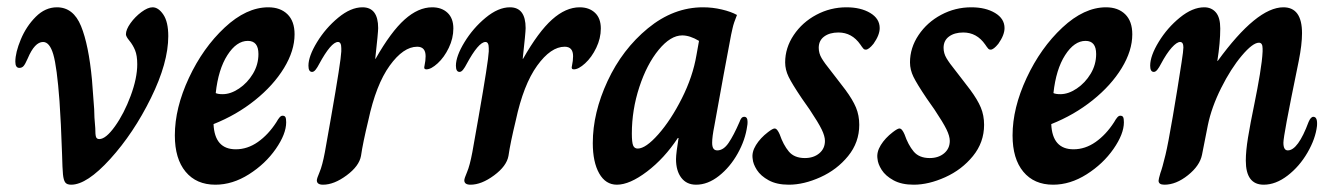

<svg xmlns="http://www.w3.org/2000/svg" viewBox="-20 -496 3660 526"><path d="M150 -74Q147 -163 143 -219Q136 -313 126 -347Q116 -381 98 -381Q75 -381 56 -336Q49 -320 44.5 -315Q40 -310 33 -310Q22 -310 22 -327Q22 -352 37 -388Q52 -424 78 -450Q104 -476 136 -476Q181 -476 202 -424.5Q223 -373 232 -277Q237 -212 238 -197Q238 -177 241 -145Q241 -127 243 -121Q245 -115 252 -115Q270 -115 295 -150Q320 -185 338 -233.5Q356 -282 356 -320Q356 -344 350 -358.5Q344 -373 334.5 -384.5Q325 -396 325 -402Q325 -415 337.5 -432.5Q350 -450 367.5 -463Q385 -476 398 -476Q414 -476 427.5 -456Q441 -436 441 -397Q441 -324 393.5 -227.5Q346 -131 282 -60.5Q218 10 175 10Q163 10 158.5 3.5Q154 -3 152.5 -18.5Q151 -34 150 -74Z M459 -125Q459 -200 497.5 -282.5Q536 -365 595.5 -420.5Q655 -476 715 -476Q748 -476 767.5 -457Q787 -438 787 -402Q787 -357 758 -309.5Q729 -262 678.5 -221.5Q628 -181 565 -156Q568 -87 626 -87Q658 -87 686.5 -107Q715 -127 737 -161Q742 -170 746 -174.5Q750 -179 754 -179Q760 -179 762 -175Q764 -171 764 -161Q764 -129 735.5 -88Q707 -47 662 -18.5Q617 10 570 10Q518 10 488.5 -25.5Q459 -61 459 -125ZM688 -348Q688 -384 659 -384Q628 -384 603 -345Q578 -306 571 -241Q577 -238 590 -238Q612 -238 635 -253.5Q658 -269 673 -294Q688 -319 688 -348Z M848 -2Q848 -7 855.5 -24.5Q863 -42 870 -79L887 -175Q914 -329 915 -355V-364Q915 -381 906 -381Q887 -381 854 -320Q850 -312 845 -305.5Q840 -299 835 -299Q825 -299 825 -316Q825 -342 848.5 -380.5Q872 -419 906.5 -447.5Q941 -476 973 -476Q1016 -476 1016 -419Q1016 -407 1008 -335H1009Q1051 -409 1088.5 -442.5Q1126 -476 1164 -476Q1190 -476 1206 -461Q1222 -446 1222 -418Q1222 -391 1209.5 -365Q1197 -339 1179 -322.5Q1161 -306 1148 -306Q1140 -306 1143 -316Q1146 -330 1146 -342Q1146 -368 1123 -368Q1085 -368 1047.5 -316Q1010 -264 989 -166Q974 -104 969 -69Q964 -41 929.5 -15.5Q895 10 865 10Q848 10 848 -2Z M1252 -2Q1252 -7 1259.5 -24.5Q1267 -42 1274 -79L1291 -175Q1318 -329 1319 -355V-364Q1319 -381 1310 -381Q1291 -381 1258 -320Q1254 -312 1249 -305.5Q1244 -299 1239 -299Q1229 -299 1229 -316Q1229 -342 1252.5 -380.5Q1276 -419 1310.5 -447.5Q1345 -476 1377 -476Q1420 -476 1420 -419Q1420 -407 1412 -335H1413Q1455 -409 1492.5 -442.5Q1530 -476 1568 -476Q1594 -476 1610 -461Q1626 -446 1626 -418Q1626 -391 1613.5 -365Q1601 -339 1583 -322.5Q1565 -306 1552 -306Q1544 -306 1547 -316Q1550 -330 1550 -342Q1550 -368 1527 -368Q1489 -368 1451.5 -316Q1414 -264 1393 -166Q1378 -104 1373 -69Q1368 -41 1333.5 -15.5Q1299 10 1269 10Q1252 10 1252 -2Z M1604 -104Q1604 -187 1644.5 -274Q1685 -361 1755 -418.5Q1825 -476 1906 -476Q1932 -476 1957.5 -470Q1983 -464 1999 -455Q1990 -433 1987 -419Q1984 -405 1983 -401Q1976 -365 1962.5 -291.5Q1949 -218 1937 -151Q1931 -121 1931 -105Q1931 -94 1934.5 -89Q1938 -84 1945 -84Q1962 -84 1976 -104.5Q1990 -125 2006 -162Q2008 -168 2011 -172Q2014 -176 2019 -176Q2028 -176 2028 -162Q2028 -155 2027 -151Q2022 -113 2001 -75.5Q1980 -38 1949.5 -14Q1919 10 1887 10Q1861 10 1846.5 -9Q1832 -28 1832 -60Q1832 -68 1834 -84L1839 -118H1837Q1800 -62 1752.5 -26Q1705 10 1670 10Q1639 10 1621.5 -21Q1604 -52 1604 -104ZM1888 -345 1895 -384Q1870 -399 1849 -399Q1817 -399 1784.5 -359.5Q1752 -320 1731.5 -257.5Q1711 -195 1711 -130Q1711 -106 1714.5 -97.5Q1718 -89 1727 -89Q1749 -89 1783.5 -128Q1818 -167 1848 -226.5Q1878 -286 1888 -345Z M2042 -61Q2039 -79 2051 -98.5Q2063 -118 2084 -134Q2097 -144 2102 -144Q2106 -144 2109.5 -139.5Q2113 -135 2116 -128Q2126 -99 2141 -81Q2156 -63 2185 -63Q2209 -63 2224.5 -76Q2240 -89 2240 -110Q2240 -123 2231 -141.5Q2222 -160 2198 -196L2177 -226Q2150 -266 2140.5 -285.5Q2131 -305 2131 -325Q2131 -365 2154.5 -400Q2178 -435 2216.5 -455.5Q2255 -476 2299 -476Q2338 -476 2364 -460.5Q2390 -445 2390 -419Q2390 -400 2373 -376Q2360 -360 2352 -360Q2348 -360 2346 -362Q2344 -364 2341.5 -367.5Q2339 -371 2337 -374Q2314 -407 2277 -407Q2253 -407 2238 -396Q2223 -385 2223 -365Q2223 -350 2231 -336.5Q2239 -323 2256 -302L2273 -280L2296 -250Q2316 -223 2325 -201.5Q2334 -180 2334 -154Q2334 -106 2303.5 -68.5Q2273 -31 2227.5 -10.5Q2182 10 2141 10Q2108 10 2086 -2Q2064 -14 2053.5 -30.5Q2043 -47 2042 -61Z M2384 -61Q2381 -79 2393 -98.5Q2405 -118 2426 -134Q2439 -144 2444 -144Q2448 -144 2451.5 -139.5Q2455 -135 2458 -128Q2468 -99 2483 -81Q2498 -63 2527 -63Q2551 -63 2566.5 -76Q2582 -89 2582 -110Q2582 -123 2573 -141.5Q2564 -160 2540 -196L2519 -226Q2492 -266 2482.5 -285.5Q2473 -305 2473 -325Q2473 -365 2496.5 -400Q2520 -435 2558.5 -455.5Q2597 -476 2641 -476Q2680 -476 2706 -460.5Q2732 -445 2732 -419Q2732 -400 2715 -376Q2702 -360 2694 -360Q2690 -360 2688 -362Q2686 -364 2683.5 -367.5Q2681 -371 2679 -374Q2656 -407 2619 -407Q2595 -407 2580 -396Q2565 -385 2565 -365Q2565 -350 2573 -336.5Q2581 -323 2598 -302L2615 -280L2638 -250Q2658 -223 2667 -201.5Q2676 -180 2676 -154Q2676 -106 2645.5 -68.5Q2615 -31 2569.5 -10.5Q2524 10 2483 10Q2450 10 2428 -2Q2406 -14 2395.5 -30.5Q2385 -47 2384 -61Z M2754 -125Q2754 -200 2792.5 -282.5Q2831 -365 2890.5 -420.5Q2950 -476 3010 -476Q3043 -476 3062.5 -457Q3082 -438 3082 -402Q3082 -357 3053 -309.5Q3024 -262 2973.5 -221.5Q2923 -181 2860 -156Q2863 -87 2921 -87Q2953 -87 2981.5 -107Q3010 -127 3032 -161Q3037 -170 3041 -174.5Q3045 -179 3049 -179Q3055 -179 3057 -175Q3059 -171 3059 -161Q3059 -129 3030.5 -88Q3002 -47 2957 -18.5Q2912 10 2865 10Q2813 10 2783.5 -25.5Q2754 -61 2754 -125ZM2983 -348Q2983 -384 2954 -384Q2923 -384 2898 -345Q2873 -306 2866 -241Q2872 -238 2885 -238Q2907 -238 2930 -253.5Q2953 -269 2968 -294Q2983 -319 2983 -348Z M3154 -1Q3154 -5 3159 -22Q3164 -35 3173 -72Q3180 -101 3193 -177Q3206 -253 3217 -325Q3222 -357 3222 -366Q3222 -381 3213 -381Q3204 -381 3190 -365.5Q3176 -350 3160 -320Q3156 -312 3151 -305.5Q3146 -299 3141 -299Q3131 -299 3131 -316Q3131 -343 3154.5 -381.5Q3178 -420 3212.5 -448Q3247 -476 3279 -476Q3299 -476 3311 -462Q3323 -448 3323 -418Q3323 -379 3315 -329H3316Q3423 -476 3496 -476Q3547 -476 3547 -405Q3547 -374 3538 -329Q3514 -212 3505 -163.5Q3496 -115 3496 -105Q3496 -84 3508 -84Q3536 -84 3565 -162Q3571 -176 3578 -176Q3590 -176 3588 -151Q3584 -116 3562 -78Q3540 -40 3507.5 -15Q3475 10 3442 10Q3393 10 3393 -56Q3393 -82 3399 -119Q3405 -156 3417 -214Q3425 -253 3431.5 -292Q3438 -331 3439 -355V-363Q3439 -379 3429 -379Q3412 -379 3382 -343.5Q3352 -308 3325.5 -255Q3299 -202 3289 -153L3273 -72Q3267 -42 3234.5 -16Q3202 10 3170 10Q3154 10 3154 -1Z"/></svg>

Font: Charm
Style: Bold
Weight: 700
Designer: Katatrad Aksorn Co.,Ltd.
Foundry: Cadson Demak Co.,Ltd.
Version: Version 1.001